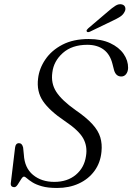

<svg xmlns="http://www.w3.org/2000/svg" viewBox="-20 -900 641 930"><path d="M256.5 10.5Q211.5 10.5 182.8 2.2Q154 -6 136.8 -17Q119.5 -28 110.5 -36.2Q101.5 -44.5 96 -44.5Q90 -44.5 82.2 -31.8Q74.5 -19 66 -6.2Q57.5 6.5 50 6.5Q29.5 6.5 32.5 -14.5L53 -185Q55.5 -206.5 72 -206.5Q87 -206.5 92 -185.5L95.5 -151Q99 -86.5 140 -52.8Q181 -19 243 -19Q306.5 -19 347.5 -53.5Q388.5 -88 396.5 -144Q404.5 -191.5 382.8 -230.2Q361 -269 293.5 -314Q220 -363.5 188.2 -410.2Q156.5 -457 164.5 -520Q170 -568.5 199.8 -612.2Q229.5 -656 282.2 -683.5Q335 -711 409.5 -711Q471 -711 513.8 -691Q556.5 -671 578.8 -638.8Q601 -606.5 600.5 -571Q600 -553 591 -541.2Q582 -529.5 567.5 -529.5Q541.5 -529.5 532.5 -560L525 -589.5Q513.5 -636.5 482.2 -659.8Q451 -683 403 -683Q329 -683 284.5 -643.5Q240 -604 233.5 -549Q226 -497 252.2 -455.8Q278.5 -414.5 345.5 -367Q398 -331 427 -299.2Q456 -267.5 465.8 -235Q475.5 -202.5 471.5 -165Q466.5 -111.5 437.5 -72Q408.5 -32.5 361.8 -11Q315 10.5 256.5 10.5ZM501.5 -843Q523 -862 539.2 -872.2Q555.5 -882.5 571 -878.5Q583.5 -875 586.5 -864Q589.5 -853 583 -842Q576 -828 561.5 -818.8Q547 -809.5 527.5 -800.5L415.5 -746.5Q403.5 -741.5 400 -748Q398 -751.5 400.8 -755.5Q403.5 -759.5 407.5 -763Z"/></svg>

Font: Fraunces 9pt Light
Style: Italic
Weight: 300
Italic angle: -16°
Version: Version 1.000;[0bf87f6ff]